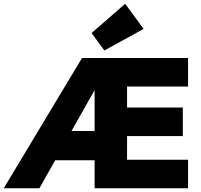

<svg xmlns="http://www.w3.org/2000/svg" viewBox="-30 -1003 1072 1023"><path d="M526 -734 458 -827 637 -983 735 -849ZM-10 0 407 -694H972V-542H647V-430H944V-278H647V-152H972V0H474V-149H264L180 0ZM351 -305H474V-523Z"/></svg>

Font: Cantarell Extra Bold
Style: Regular
Weight: 800
Designer: Dave Crossland, Nikolaus Waxweiler, Florian Fecher, Jacques Le Bailly, Eben Sorkin, Alexei Vanyashin, Alexios Zavras, Em
Version: Version 0.303